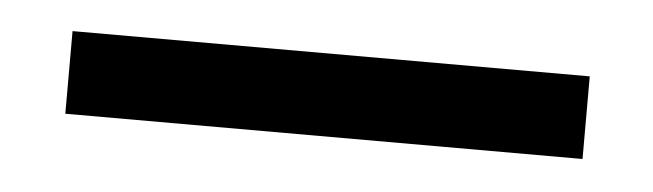

<svg xmlns="http://www.w3.org/2000/svg" viewBox="-24 -1 500 147"><g transform="rotate(5 226.5 72.0)"><path d="M425.5 103.5H28V40H425.5Z"/></g></svg>

Font: Anek Kannada Medium
Style: Regular
Weight: 400
Version: Version 1.003